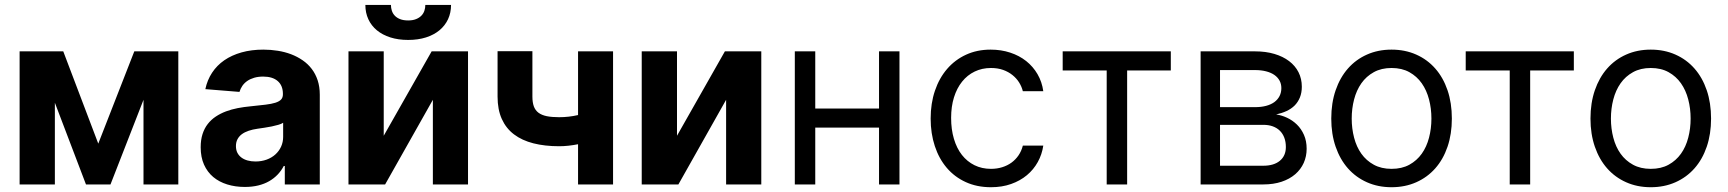

<svg xmlns="http://www.w3.org/2000/svg" viewBox="-20 -756 7085 787"><path d="M530.5 -545.5H710.9V0H568.2V-346.9L432.9 0H332.4L204.9 -334.9V0H60.4V-545.5H239.3L382.8 -167.3Z M983.7 10.3Q944.6 10.3 911.4 0Q878.2 -10.3 854 -30.5Q829.9 -50.8 816.2 -81.3Q802.6 -111.9 802.6 -152.3Q802.6 -182.9 810.2 -206.5Q817.8 -230.1 831.7 -247.9Q845.5 -265.6 864.5 -278.2Q883.5 -290.8 906.2 -299.4Q929 -307.9 954.7 -312.9Q980.5 -317.8 1007.5 -320.3Q1043 -323.9 1068 -326.9Q1093 -329.9 1109 -335Q1125 -340.2 1132.3 -348.2Q1139.6 -356.2 1139.6 -369.3V-371.4Q1139.6 -405.2 1118.4 -423.7Q1097.3 -442.1 1058.6 -442.1Q1038.4 -442.1 1022 -437.3Q1005.7 -432.5 993.6 -424.2Q981.5 -415.8 973.5 -404.3Q965.6 -392.8 961.6 -379.3L821.7 -390.6Q829.5 -427.9 849.3 -457.9Q869 -487.9 899.3 -508.9Q929.7 -529.8 970 -541.2Q1010.3 -552.6 1059.3 -552.6Q1089.8 -552.6 1118.8 -547.9Q1147.7 -543.3 1173.3 -533.6Q1198.9 -523.8 1220.5 -508.9Q1242.2 -494 1257.8 -473.5Q1273.4 -453.1 1282.1 -426.7Q1290.8 -400.2 1290.8 -367.9V0H1147.4V-75.6H1143.1Q1133.2 -56.5 1118.3 -40.7Q1103.3 -24.9 1083.6 -13.5Q1063.9 -2.1 1038.9 4.1Q1013.8 10.3 983.7 10.3ZM1027 -94.1Q1051.8 -94.1 1072.8 -101.7Q1093.8 -109.4 1108.8 -123Q1123.9 -136.7 1132.3 -155.2Q1140.6 -173.7 1140.6 -195V-252.8Q1133.9 -248.2 1121.3 -244.5Q1108.7 -240.8 1093.8 -237.7Q1078.8 -234.7 1063.4 -232.4Q1047.9 -230.1 1035.5 -228.3Q1015.6 -225.5 999.3 -220Q983 -214.5 971.4 -206Q959.9 -197.4 953.5 -185.4Q947.1 -173.3 947.1 -157.3Q947.1 -141.7 952.9 -130Q958.8 -118.3 969.5 -110.3Q980.1 -102.3 994.9 -98.2Q1009.6 -94.1 1027 -94.1Z M1749.3 -545.5H1898.4V0H1754.3V-346.9L1558.6 0H1408.4V-545.5H1552.9V-199.6ZM1828.8 -735.8Q1828.8 -703.5 1816.4 -677Q1804 -650.6 1781.1 -631.7Q1758.2 -612.9 1725.9 -602.6Q1693.5 -592.3 1653.1 -592.3Q1612.6 -592.3 1580.3 -602.6Q1547.9 -612.9 1525 -631.7Q1502.1 -650.6 1489.9 -677Q1477.6 -703.5 1477.6 -735.8H1582.4Q1582.4 -723.7 1586.1 -712.2Q1589.8 -700.6 1598.2 -691.8Q1606.5 -682.9 1620 -677.6Q1633.5 -672.2 1653.1 -672.2Q1671.9 -672.2 1685.2 -677.6Q1698.5 -682.9 1707 -691.6Q1715.6 -700.3 1719.5 -711.8Q1723.4 -723.4 1723.4 -735.8Z M2492.9 0H2349.4V-164.8Q2329.9 -160.9 2310 -158.7Q2290.1 -156.6 2272 -156.6Q2213.1 -156.6 2166.4 -168.5Q2119.7 -180.4 2087 -205.1Q2054.3 -229.8 2036.9 -268.3Q2019.5 -306.8 2019.5 -360.1V-546.2H2162.3V-360.1Q2162.3 -336.3 2168.1 -320.1Q2174 -304 2187.1 -294Q2200.3 -284.1 2221.1 -279.8Q2241.8 -275.6 2272 -275.6Q2311.4 -275.6 2349.4 -284.4V-545.5H2492.9Z M2951.3 -545.5H3100.5V0H2956.3V-346.9L2760.7 0H2610.4V-545.5H2755V-199.6Z M3321.7 -311.1H3583.1V-545.5H3666.9V0H3583.1V-233H3321.7V0H3237.9V-545.5H3321.7Z M4041.9 11.4Q3984.4 11.4 3938.6 -9.6Q3892.8 -30.5 3860.8 -68Q3828.8 -105.5 3811.8 -157.1Q3794.7 -208.8 3794.7 -269.9Q3794.7 -332.4 3812.3 -384.2Q3829.9 -436.1 3862.2 -473.5Q3894.5 -511 3939.8 -531.8Q3985.1 -552.6 4040.5 -552.6Q4083.8 -552.6 4120.9 -540.3Q4158 -528.1 4186.3 -505.7Q4214.5 -483.3 4232.8 -451.9Q4251.1 -420.5 4256.4 -382.1H4172.6Q4168 -400.9 4157.3 -418Q4146.7 -435 4130.1 -448.3Q4113.6 -461.6 4091.6 -469.5Q4069.6 -477.3 4041.9 -477.3Q4005.3 -477.3 3975.1 -462.7Q3945 -448.2 3923.5 -421.3Q3902 -394.5 3890.3 -356.9Q3878.6 -319.2 3878.6 -272.7Q3878.6 -225.5 3890.1 -186.8Q3901.6 -148.1 3922.9 -120.9Q3944.2 -93.8 3974.4 -78.8Q4004.6 -63.9 4041.9 -63.9Q4066.4 -63.9 4087.7 -70.5Q4109 -77.1 4125.9 -89.3Q4142.8 -101.6 4154.8 -119.1Q4166.9 -136.7 4172.6 -159.1H4256.4Q4251.1 -122.9 4233.8 -91.8Q4216.6 -60.7 4189.1 -37.8Q4161.6 -14.9 4124.5 -1.8Q4087.4 11.4 4041.9 11.4Z M4335.9 -545.5H4779.1V-467.3H4600.1V0H4516.3V-467.3H4335.9Z M4901.3 -545.5H5124.3Q5168.3 -545.5 5203.7 -535Q5239 -524.5 5264 -505.5Q5289.1 -486.5 5302.6 -459.9Q5316.1 -433.2 5316.1 -400.6Q5316.1 -375.7 5308.2 -356.5Q5300.4 -337.4 5286.6 -323.5Q5272.7 -309.7 5253.4 -300.8Q5234 -291.9 5210.9 -286.9Q5233.3 -283.7 5255.7 -273.3Q5278.1 -262.8 5296 -245.4Q5313.9 -228 5324.9 -203.1Q5335.9 -178.3 5335.9 -146.3Q5335.9 -115.1 5323.9 -88.2Q5311.8 -61.4 5288.9 -41.7Q5266 -22 5233 -11Q5199.9 0 5158.4 0H4901.3ZM5158.4 -76.7Q5201.7 -76.7 5226.2 -97.1Q5250.7 -117.5 5250.7 -153.4Q5250.7 -174.7 5244.3 -191.6Q5237.9 -208.5 5226 -220.2Q5214.1 -231.9 5197.1 -238.1Q5180 -244.3 5158.4 -244.3H4980.8V-76.7ZM5124.3 -316.8Q5149.5 -316.8 5169.6 -322.1Q5189.6 -327.4 5203.5 -337.5Q5217.3 -347.7 5224.8 -362.2Q5232.2 -376.8 5232.2 -394.9Q5232.2 -411.9 5224.8 -425.6Q5217.3 -439.3 5203.5 -448.9Q5189.6 -458.5 5169.6 -463.6Q5149.5 -468.8 5124.3 -468.8H4980.8V-316.8Z M5683.9 11.4Q5628.6 11.4 5583.1 -8.9Q5537.6 -29.1 5505.1 -65.9Q5472.7 -102.6 5454.7 -154.7Q5436.8 -206.7 5436.8 -269.9Q5436.8 -333.8 5454.7 -386Q5472.7 -438.2 5505.1 -475.1Q5537.6 -512.1 5583.1 -532.3Q5628.6 -552.6 5683.9 -552.6Q5739.3 -552.6 5785 -532.3Q5830.6 -512.1 5863.1 -475.1Q5895.6 -438.2 5913.4 -386Q5931.1 -333.8 5931.1 -269.9Q5931.1 -206.7 5913.4 -154.7Q5895.6 -102.6 5863.1 -65.9Q5830.6 -29.1 5785 -8.9Q5739.3 11.4 5683.9 11.4ZM5683.9 -63.9Q5726.2 -63.9 5756.9 -80.8Q5787.6 -97.7 5807.7 -125.9Q5827.8 -154.1 5837.5 -191.6Q5847.3 -229 5847.3 -269.9Q5847.3 -311.1 5837.5 -348.5Q5827.8 -386 5807.7 -414.6Q5787.6 -443.2 5756.9 -460.2Q5726.2 -477.3 5683.9 -477.3Q5642 -477.3 5611.2 -460.2Q5580.3 -443.2 5560.2 -414.6Q5540.1 -386 5530.4 -348.5Q5520.6 -311.1 5520.6 -269.9Q5520.6 -229 5530.4 -191.6Q5540.1 -154.1 5560.2 -125.9Q5580.3 -97.7 5611.2 -80.8Q5642 -63.9 5683.9 -63.9Z M5987.9 -545.5H6431.1V-467.3H6252.1V0H6168.3V-467.3H5987.9Z M6746.4 11.4Q6691.1 11.4 6645.6 -8.9Q6600.1 -29.1 6567.6 -65.9Q6535.2 -102.6 6517.2 -154.7Q6499.3 -206.7 6499.3 -269.9Q6499.3 -333.8 6517.2 -386Q6535.2 -438.2 6567.6 -475.1Q6600.1 -512.1 6645.6 -532.3Q6691.1 -552.6 6746.4 -552.6Q6801.8 -552.6 6847.5 -532.3Q6893.1 -512.1 6925.6 -475.1Q6958.1 -438.2 6975.9 -386Q6993.6 -333.8 6993.6 -269.9Q6993.6 -206.7 6975.9 -154.7Q6958.1 -102.6 6925.6 -65.9Q6893.1 -29.1 6847.5 -8.9Q6801.8 11.4 6746.4 11.4ZM6746.4 -63.9Q6788.7 -63.9 6819.4 -80.8Q6850.1 -97.7 6870.2 -125.9Q6890.3 -154.1 6900 -191.6Q6909.8 -229 6909.8 -269.9Q6909.8 -311.1 6900 -348.5Q6890.3 -386 6870.2 -414.6Q6850.1 -443.2 6819.4 -460.2Q6788.7 -477.3 6746.4 -477.3Q6704.5 -477.3 6673.7 -460.2Q6642.8 -443.2 6622.7 -414.6Q6602.6 -386 6592.9 -348.5Q6583.1 -311.1 6583.1 -269.9Q6583.1 -229 6592.9 -191.6Q6602.6 -154.1 6622.7 -125.9Q6642.8 -97.7 6673.7 -80.8Q6704.5 -63.9 6746.4 -63.9Z"/></svg>

Font: Fast_Sans
Style: Regular
Weight: 400
Designer: Rasmus Andersson
Foundry: rsms
Version: Version 3.018;git-588b23468